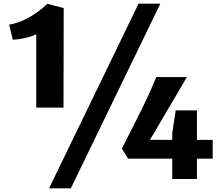

<svg xmlns="http://www.w3.org/2000/svg" viewBox="-20 -978 1212 1049"><path d="M178 -390V-791Q161.5 -782 138 -775.5Q114.5 -769 90.8 -765.2Q67 -761.5 50 -761L30 -843Q77 -852 117.5 -872Q158 -892 189 -915.2Q220 -938.5 239 -958V-957L328 -934L327 -390ZM737 -958H856L367 51H248ZM921 0V-111H680L646 -166Q667.5 -209 687 -247.5Q706.5 -286 725.2 -322.8Q744 -359.5 762 -396.5Q780 -433.5 797.8 -473Q815.5 -512.5 834 -557H1001Q973.5 -508.5 944 -459L885 -360Q855.5 -310.5 828 -262L799 -214H921V-251L940 -375H1056V-214H1142V-111H1056V0Z"/></svg>

Font: Koeln Type Sans ExtraBold
Style: Regular
Weight: 800
Designer: Eben Sorkin
Foundry: Eben Sorkin
Version: Version 2.001